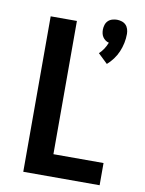

<svg xmlns="http://www.w3.org/2000/svg" viewBox="-86 -834 673 894"><g transform="rotate(10 250.0 -386.5)"><path d="M383 -562 338 -605Q350 -616 359.5 -630.5Q369 -645 375 -661Q366 -663 358.5 -668.5Q351 -674 346 -681.5Q341 -689 339 -698Q337 -707 337 -716Q337 -727 340.5 -738.5Q344 -750 352 -758Q360 -766 371.5 -769.5Q383 -773 394 -773Q405 -773 416.5 -769.5Q428 -766 436 -758Q444 -750 447.5 -738.5Q451 -727 451 -716Q451 -694 446.5 -672.5Q442 -651 433.5 -631Q425 -611 412 -593.5Q399 -576 383 -562ZM87 0V-735H211V-105H448V0Z"/></g></svg>

Font: Iosevka Term Curly Extrabold
Style: Regular
Weight: 800
Designer: Belleve Invis
Foundry: Belleve Invis
Version: Version 32.3.0